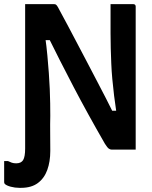

<svg xmlns="http://www.w3.org/2000/svg" viewBox="-62 -720 732 924"><path d="M16 66Q40 66 49.5 50Q59 34 59 -5V-19Q101 -19 125.5 -18Q150 -17 161.5 -14.5Q173 -12 176.5 -9.5Q180 -7 180 -3V7Q180 58 165.5 98Q151 138 120 161Q89 184 39 184H31Q10 184 -10.5 178.5Q-31 173 -39 165Q-40 163 -41 161.5Q-42 160 -42 157Q-42 132 -42 106.5Q-42 81 -42 55H-24Q-14 60 -5 63Q4 66 16 66ZM180 0Q153 0 125 0Q97 0 70 0Q67 0 64.5 -1.5Q62 -3 60.5 -5.5Q59 -8 59 -11Q59 -84 59 -156Q59 -228 59 -300Q59 -372 59 -444Q59 -516 59 -588Q59 -616 59 -644Q59 -672 59 -700Q78 -700 103.5 -700Q129 -700 154 -700Q179 -700 198 -700Q203 -700 206 -698.5Q209 -697 213 -691.5Q217 -686 224 -672Q245 -634 266.5 -593Q288 -552 310.5 -509.5Q333 -467 356 -423Q379 -379 402 -335Q425 -291 448 -246.5Q471 -202 492 -159L452 -187H518L499 -173Q492 -219 487 -260Q482 -301 478.5 -339.5Q475 -378 473.5 -414.5Q472 -451 471 -486.5Q470 -522 470 -559Q470 -590 470 -626Q470 -662 470 -700Q498 -700 525.5 -700Q553 -700 580 -700Q585 -700 588 -697Q591 -694 591 -689Q591 -618 591 -547Q591 -476 591 -404.5Q591 -333 591 -262Q591 -191 591 -120Q591 -90 591 -60Q591 -30 591 0Q573 0 552.5 0Q532 0 512 0Q492 0 475 0Q469 0 462 -4.5Q455 -9 443 -28Q401 -101 363.5 -169Q326 -237 292 -302Q258 -367 225.5 -431Q193 -495 160 -562L203 -527H137L155 -546Q162 -497 166 -453Q170 -409 173 -368.5Q176 -328 177.5 -291.5Q179 -255 179.5 -222.5Q180 -190 180 -162Q179 -124 179.5 -82.5Q180 -41 180 0Z"/></svg>

Font: Recursive SemiBold
Style: Regular
Weight: 600
Version: Version 1.085